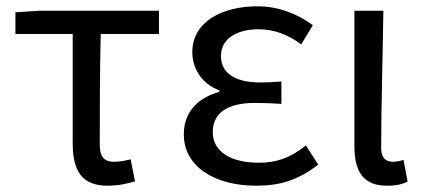

<svg xmlns="http://www.w3.org/2000/svg" viewBox="-20 -577 1346 610"><path d="M29 -538V-469H211V-122C211 -34 240 13 322 13C356 13 387 6 409 -1L395 -71C377 -66 360 -63 342 -63C312 -63 297 -78 297 -116C297 -226 297 -346 300 -469H485V-543H107Z M794 13C869 13 926 -4 991 -54L952 -115C901 -74 856 -60 803 -60C710 -60 656 -97 656 -157C656 -217 701 -250 790 -250C817 -250 843 -249 874 -247V-318C848 -316 828 -315 807 -315C719 -315 682 -350 682 -399C682 -455 734 -484 801 -484C851 -484 895 -467 937 -436L974 -497C923 -534 864 -557 798 -557C687 -557 591 -509 591 -411C591 -360 621 -310 677 -290V-285C616 -269 564 -227 564 -150C564 -49 660 13 794 13Z M1209 13C1240 13 1259 8 1275 0L1262 -69C1250 -65 1239 -63 1229 -63C1206 -63 1191 -75 1191 -106C1191 -237 1196 -396 1198 -543H1106V-113C1106 -32 1134 13 1209 13Z"/></svg>

Font: Noto Sans KR Regular
Style: Regular
Weight: 400
Designer: Ryoko NISHIZUKA  (kana & ideographs); Paul D. Hunt (Latin, Greek & Cyrillic); Wenlong ZHANG  (bopomofo); Sandoll Communi
Foundry: Adobe Systems Incorporated
Version: Version 1.004;PS 1.004;hotconv 1.0.82;makeotf.lib2.5.63406